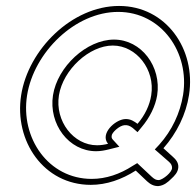

<svg xmlns="http://www.w3.org/2000/svg" viewBox="-20 -610 659 645"><path d="M51 -290C27 -136 127 11 285 11C338 11 389 -7 436 -37L474 -1C484 8 496 16 513 15C531 13 544 2 555 -9C566 -19 578 -31 579 -48C580 -64 570 -75 561 -83L529 -112C574 -163 605 -226 615 -291C639 -444 538 -590 380 -590C222 -590 75 -444 51 -290ZM71 -290C94 -434 232 -570 377 -570C522 -570 618 -434 595 -291C585 -230 558 -172 515 -124L500 -108L547 -67C555 -60 558 -54 558 -46C558 -31 528 -7 514 -5C504 -5 499 -8 490 -16L441 -62L426 -53C383 -25 336 -9 288 -9C143 -9 48 -146 71 -290ZM158 -290C143 -193 211 -102 303 -102C318 -102 333 -105 345 -108L381 -117L359 -141C355 -146 355 -147 355 -153C355 -159 361 -167 370 -175C390 -192 407 -195 426 -180L442 -166L456 -183C483 -215 502 -253 508 -290C523 -386 455 -477 363 -477C271 -477 173 -386 158 -290ZM178 -290C192 -376 280 -457 359 -457C438 -457 502 -376 488 -290C483 -257 467 -223 442 -194C431 -202 419 -211 400 -210C366 -208 315 -160 343 -127C332 -124 319 -122 306 -122C227 -122 164 -203 178 -290Z"/></svg>

Font: Charger Pro
Style: OlObl
Weight: 900
Designer: Jasper
Foundry: Cannot Into Space Fonts
Version: Version 1.09